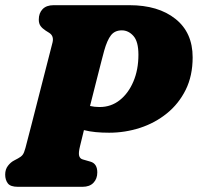

<svg xmlns="http://www.w3.org/2000/svg" viewBox="-20 -720 762 740"><path d="M722.5 -499Q722.5 -428 695.8 -374Q669 -320 623.2 -283Q577.5 -246 519.8 -227.2Q462 -208.5 400.5 -208.5Q372.5 -208.5 349 -210.8Q325.5 -213 303.5 -218.5Q294.5 -182.5 288.5 -157Q282 -131 285 -119.8Q288 -108.5 299 -105.5L328.5 -97Q355 -89.5 355 -55.5Q355 -31 340.2 -15.5Q325.5 0 298 0H49Q20 0 10 -13.5Q0 -27 0 -47Q0 -67.5 10.8 -81.2Q21.5 -95 34.5 -101.5L49.5 -109.5Q61 -115.5 67 -123Q73 -130.5 78 -149.5Q88 -187.5 101.8 -241.2Q115.5 -295 130.5 -353.5Q145.5 -412 159.2 -465.5Q173 -519 182.5 -556.5Q188.5 -581.5 169.5 -593.5L156 -602Q143 -610.5 136.2 -620Q129.5 -629.5 129.5 -644.5Q129.5 -669.5 144.2 -684.8Q159 -700 186.5 -700H479Q590 -700 656.2 -647.2Q722.5 -594.5 722.5 -499ZM381.5 -524.5Q379.5 -517.5 371.2 -485.5Q363 -453.5 351.2 -407.2Q339.5 -361 327 -311.5Q344 -307.5 364 -307.5Q408 -307.5 441.5 -334Q475 -360.5 494.2 -406Q513.5 -451.5 513.5 -509Q513.5 -560 494.2 -581.5Q475 -603 449.5 -603Q422.5 -603 407.8 -584.2Q393 -565.5 381.5 -524.5Z"/></svg>

Font: Fraunces 144pt S100 Black
Style: Italic
Weight: 900
Italic angle: -16°
Version: Version 1.000; ttfautohint (v1.8.3)